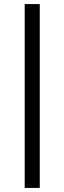

<svg xmlns="http://www.w3.org/2000/svg" viewBox="-20 -763 317 944"><path d="M101.4 161V-743H175.5V161Z"/></svg>

Font: Saira Thin
Style: Regular
Weight: 100
Designer: Hector Gatti with collaboration of the Omnibus-Type team
Foundry: Omnibus-Type
Version: Version 1.101